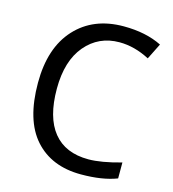

<svg xmlns="http://www.w3.org/2000/svg" viewBox="-109 -813 819 910"><g transform="rotate(15 301.0 -358.0)"><path d="M546.9 -97.7V-19.5Q476.6 7.8 371.1 7.8Q226.6 7.8 144.5 -84Q62.5 -175.8 62.5 -359.4Q62.5 -531.2 150.4 -627Q238.3 -722.7 386.7 -722.7Q496.1 -722.7 574.2 -683.6L535.2 -605.5Q460.9 -644.5 386.7 -644.5Q285.2 -644.5 220.7 -568.4Q156.2 -492.2 156.2 -355.5Q156.2 -214.8 214.8 -142.6Q273.4 -70.3 386.7 -70.3Q449.2 -70.3 546.9 -97.7Z"/></g></svg>

Font: Droid Sans Fallback
Style: Regular
Weight: 400
Designer: Steve Matteson
Foundry: Ascender Corporation
Version: 3.00 (Khmer version)